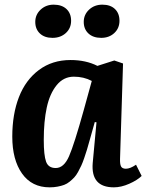

<svg xmlns="http://www.w3.org/2000/svg" viewBox="-20 -782 622 816"><path d="M208 -762.2Q242.7 -762.2 262.5 -743.7Q282.2 -725.1 282.2 -693.8Q282.2 -662.1 259.8 -641.6Q237.3 -621.1 203.1 -621.1Q169.4 -621.1 149.7 -639.6Q129.9 -658.2 129.9 -689Q129.9 -719.7 152.6 -741Q175.3 -762.2 208 -762.2ZM415 -762.2Q449.2 -762.2 468.5 -743.7Q487.8 -725.1 487.8 -693.8Q487.8 -662.1 465.8 -641.6Q443.8 -621.1 410.2 -621.1Q376 -621.1 356 -639.6Q335.9 -658.2 335.9 -689Q335.9 -719.7 358.6 -741Q381.3 -762.2 415 -762.2ZM490.2 -107.9Q489.3 -84.5 494.4 -74.7Q499.5 -64.9 515.1 -64.9Q533.2 -64.9 558.1 -82L582 -34.2Q563.5 -16.1 529.3 -1Q495.1 14.2 463.9 14.2Q365.7 14.2 374 -88.9L390.1 -262.2L382.8 -263.2L360.8 -185.1Q354 -160.6 349.4 -145.3Q344.7 -129.9 337.9 -110.1Q331.1 -90.3 325.4 -78.1Q319.8 -65.9 311.8 -51.3Q303.7 -36.6 295.4 -27.8Q287.1 -19 276.1 -10Q265.1 -1 252.7 3.7Q240.2 8.3 224.6 11.2Q209 14.2 190.9 14.2Q115.2 14.2 73.7 -44.4Q32.2 -103 32.2 -201.2Q32.2 -296.4 60.5 -369.4Q88.9 -442.4 145.5 -484.6Q202.1 -526.9 279.8 -526.9Q345.2 -526.9 394 -502L465.8 -524.9L502.9 -512.2ZM216.8 -67.9Q251.5 -67.9 273.4 -117.9Q295.4 -168 335.9 -314L370.1 -438Q335.9 -456.1 293.9 -456.1Q250 -456.1 220.7 -419.9Q191.4 -383.8 178.7 -325Q166 -266.1 166 -187Q166 -122.1 175.8 -95Q185.5 -67.9 216.8 -67.9Z"/></svg>

Font: Literata Book
Style: Bold Italic
Weight: 700
Italic angle: -3°
Designer: Latin by Veronika Burian and Jose Scaglione. Greek by Irene Vlachou. Cyrillic by Vera Evstafieva
Foundry: TypeTogether
Version: Version 1.003;PS 001.003;hotconv 1.0.88;makeotf.lib2.5.64775